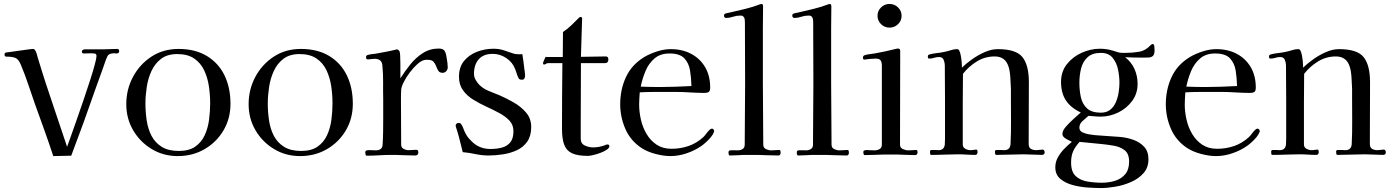

<svg xmlns="http://www.w3.org/2000/svg" viewBox="-20 -787 7058 973"><path d="M584 -528Q584 -516 570 -516Q567 -516 564 -516.5Q561 -517 558 -517Q546 -517 537 -513.5Q528 -510 523 -499Q517 -486 512.5 -472.5Q508 -459 503 -445Q493 -417 483 -389.5Q473 -362 463 -334Q434 -250 403.5 -166Q373 -82 341 2L250 4Q228 -63 204 -129.5Q180 -196 156 -263Q139 -312 122.5 -361Q106 -410 86 -458Q74 -487 58 -493.5Q42 -500 13 -500Q3 -500 3 -510Q3 -520 11 -521Q11 -521 30.5 -523.5Q50 -526 76.5 -530Q103 -534 123.5 -536.5Q144 -539 145 -539Q152 -539 155 -536Q158 -533 161 -527Q166 -517 168.5 -505.5Q171 -494 175 -483Q184 -455 192.5 -426Q201 -397 211 -368Q238 -286 265.5 -205Q293 -124 320 -43Q326 -59 339 -96Q352 -133 369 -181Q386 -229 403.5 -280.5Q421 -332 436 -378.5Q451 -425 460 -458.5Q469 -492 469 -503Q469 -514 460.5 -515.5Q452 -517 444 -517Q434 -517 424.5 -516.5Q415 -516 404 -516Q395 -516 395 -526Q395 -531 399 -533.5Q403 -536 407 -537Q412 -537 417 -537Q422 -537 426 -537H502Q520 -537 538 -538Q556 -539 574 -539Q584 -539 584 -528Z M1045 -264Q1045 -307 1038.5 -350.5Q1032 -394 1014.5 -431Q997 -468 964 -490.5Q931 -513 878 -513Q828 -513 796.5 -489Q765 -465 747.5 -427Q730 -389 723.5 -345Q717 -301 717 -262Q717 -219 723.5 -176Q730 -133 748 -98.5Q766 -64 799.5 -43Q833 -22 886 -22Q938 -22 969.5 -44Q1001 -66 1017.5 -102Q1034 -138 1039.5 -180.5Q1045 -223 1045 -264ZM1148 -261Q1148 -186 1112.5 -126Q1077 -66 1016.5 -31Q956 4 881 4Q808 4 749 -31.5Q690 -67 655 -126.5Q620 -186 620 -259Q620 -334 654 -397.5Q688 -461 747.5 -500Q807 -539 885 -539Q969 -539 1028 -503.5Q1087 -468 1117.5 -405.5Q1148 -343 1148 -261Z M1665 -264Q1665 -307 1658.5 -350.5Q1652 -394 1634.5 -431Q1617 -468 1584 -490.5Q1551 -513 1498 -513Q1448 -513 1416.5 -489Q1385 -465 1367.5 -427Q1350 -389 1343.5 -345Q1337 -301 1337 -262Q1337 -219 1343.5 -176Q1350 -133 1368 -98.5Q1386 -64 1419.5 -43Q1453 -22 1506 -22Q1558 -22 1589.5 -44Q1621 -66 1637.5 -102Q1654 -138 1659.5 -180.5Q1665 -223 1665 -264ZM1768 -261Q1768 -186 1732.5 -126Q1697 -66 1636.5 -31Q1576 4 1501 4Q1428 4 1369 -31.5Q1310 -67 1275 -126.5Q1240 -186 1240 -259Q1240 -334 1274 -397.5Q1308 -461 1367.5 -500Q1427 -539 1505 -539Q1589 -539 1648 -503.5Q1707 -468 1737.5 -405.5Q1768 -343 1768 -261Z M2249 -445Q2249 -435 2241.5 -426.5Q2234 -418 2223 -418Q2208 -418 2201.5 -428Q2195 -438 2190.5 -451Q2186 -464 2177 -474Q2168 -484 2147 -484Q2143 -484 2139.5 -484Q2136 -484 2132 -483Q2115 -480 2095 -462Q2075 -444 2056.5 -419.5Q2038 -395 2026 -371Q2014 -347 2013 -331Q2012 -315 2012 -299.5Q2012 -284 2012 -269Q2012 -215 2012.5 -161Q2013 -107 2013 -54Q2013 -39 2025.5 -32.5Q2038 -26 2051 -26Q2061 -26 2071 -27Q2081 -28 2091 -28Q2096 -28 2098 -23.5Q2100 -19 2100 -15Q2100 1 2084 1Q2054 1 2024 -0.5Q1994 -2 1964 -2Q1933 -2 1901.5 0Q1870 2 1838 2Q1834 2 1832.5 -4Q1831 -10 1831 -14Q1831 -24 1839 -25Q1850 -27 1862 -26Q1874 -25 1884 -25Q1899 -25 1908.5 -31.5Q1918 -38 1919 -54Q1921 -86 1921.5 -119Q1922 -152 1922 -185V-282Q1921 -325 1921.5 -367.5Q1922 -410 1918 -452Q1917 -472 1907 -480.5Q1897 -489 1877 -489Q1869 -489 1860.5 -487.5Q1852 -486 1843 -486Q1835 -486 1835 -498Q1835 -505 1842 -508Q1852 -511 1863 -512.5Q1874 -514 1884 -515Q1911 -520 1938 -525Q1965 -530 1992 -537Q2001 -534 2005 -526Q2007 -522 2008 -504Q2009 -486 2009 -462.5Q2009 -439 2009 -418.5Q2009 -398 2009 -390Q2031 -425 2059 -460Q2087 -495 2123 -518Q2159 -541 2204 -541Q2228 -541 2235 -526Q2242 -511 2244 -491Q2246 -480 2247.5 -468Q2249 -456 2249 -445Z M2672 -143Q2672 -98 2652 -69.5Q2632 -41 2600 -26Q2568 -11 2530 -5Q2492 1 2456 1Q2423 1 2390.5 -6Q2358 -13 2325 -16Q2318 -43 2311.5 -70Q2305 -97 2297 -123Q2296 -126 2292.5 -137Q2289 -148 2289 -149Q2289 -157 2294 -160.5Q2299 -164 2306 -164Q2313 -164 2316 -159Q2322 -152 2326.5 -140Q2331 -128 2335 -119Q2343 -103 2349 -94.5Q2355 -86 2368 -73Q2407 -32 2465 -32Q2497 -32 2523.5 -39Q2550 -46 2566 -65.5Q2582 -85 2582 -122Q2582 -154 2562 -175.5Q2542 -197 2510.5 -214Q2479 -231 2444 -247Q2409 -263 2377.5 -282.5Q2346 -302 2326 -330Q2306 -358 2306 -398Q2306 -447 2331.5 -478Q2357 -509 2397 -524.5Q2437 -540 2480 -540Q2508 -540 2530.5 -533Q2553 -526 2578 -517Q2586 -514 2594 -513Q2602 -512 2610 -512Q2615 -512 2619 -512Q2623 -512 2627 -513Q2630 -495 2632.5 -476.5Q2635 -458 2637 -439Q2638 -432 2639.5 -422.5Q2641 -413 2641 -405Q2641 -398 2638 -390.5Q2635 -383 2626 -383Q2619 -383 2614.5 -384.5Q2610 -386 2607 -393Q2602 -403 2598.5 -414.5Q2595 -426 2591 -436Q2578 -471 2546 -492.5Q2514 -514 2477 -514Q2430 -514 2406 -486.5Q2382 -459 2382 -413Q2382 -397 2390.5 -382Q2399 -367 2410 -356Q2431 -336 2459.5 -325Q2488 -314 2514 -303Q2548 -288 2584.5 -267Q2621 -246 2646.5 -216Q2672 -186 2672 -143Z M3068 -46Q3068 -37 3054.5 -28Q3041 -19 3022 -12Q3003 -5 2985.5 -1Q2968 3 2960 3Q2908 3 2879.5 -10Q2851 -23 2839.5 -53Q2828 -83 2828 -134Q2828 -217 2828.5 -300.5Q2829 -384 2830 -467H2758Q2751 -467 2746.5 -463.5Q2742 -460 2737 -460Q2732 -460 2732 -467Q2732 -471 2737.5 -483Q2743 -495 2745 -499Q2748 -498 2754 -498H2832L2833 -625Q2856 -640 2875 -658.5Q2894 -677 2913 -696Q2915 -698 2917 -699.5Q2919 -701 2921 -701Q2930 -701 2930 -694L2924 -499Q2956 -499 2987.5 -500Q3019 -501 3050 -501Q3063 -501 3063 -486Q3063 -467 3046 -467H2924Q2924 -391 2923.5 -314.5Q2923 -238 2923 -161V-84Q2923 -59 2944 -49.5Q2965 -40 2985 -40Q3013 -40 3040 -49Q3043 -51 3049 -53Q3055 -55 3058 -55Q3068 -55 3068 -46Z M3484 -351Q3483 -392 3477 -429.5Q3471 -467 3448 -491.5Q3425 -516 3373 -516Q3326 -516 3296.5 -490.5Q3267 -465 3251 -426.5Q3235 -388 3227 -348Q3252 -347 3276 -346.5Q3300 -346 3324 -346Q3364 -346 3404 -347.5Q3444 -349 3484 -351ZM3599 -122Q3599 -117 3597 -116Q3594 -106 3582.5 -92Q3571 -78 3557 -65.5Q3543 -53 3534 -47Q3501 -24 3459.5 -10Q3418 4 3377 4Q3343 4 3301.5 -7Q3260 -18 3231 -37Q3175 -74 3149 -134Q3123 -194 3123 -259Q3123 -333 3152 -396Q3181 -459 3245 -498Q3274 -515 3310 -526.5Q3346 -538 3379 -538Q3438 -538 3483 -514Q3528 -490 3553.5 -446.5Q3579 -403 3579 -343Q3579 -326 3571.5 -321Q3564 -316 3549 -316Q3529 -316 3509 -317Q3489 -318 3469 -319Q3441 -321 3413.5 -321Q3386 -321 3358 -321Q3324 -321 3290 -321Q3256 -321 3222 -319Q3221 -303 3220 -288Q3219 -273 3219 -257Q3219 -220 3228 -180.5Q3237 -141 3257 -107.5Q3277 -74 3308 -53.5Q3339 -33 3383 -33Q3428 -33 3469 -47Q3510 -61 3544 -92Q3553 -101 3560.5 -111.5Q3568 -122 3577 -130Q3582 -135 3588 -135Q3593 -135 3596 -131Q3599 -127 3599 -122Z M3936 -13Q3936 -8 3933.5 -3.5Q3931 1 3925 1Q3894 1 3862 -0.5Q3830 -2 3798 -2H3763Q3742 -2 3721 -0.5Q3700 1 3679 1Q3675 1 3673.5 -2.5Q3672 -6 3672 -9Q3672 -12 3672 -15Q3672 -18 3673 -21Q3675 -25 3684.5 -25.5Q3694 -26 3704.5 -25.5Q3715 -25 3718 -25Q3732 -25 3743 -31.5Q3754 -38 3754 -54Q3754 -131 3755 -207.5Q3756 -284 3756 -360Q3756 -438 3755.5 -516.5Q3755 -595 3755 -673Q3755 -680 3754 -688.5Q3753 -697 3748 -702Q3744 -707 3740 -707.5Q3736 -708 3730 -708Q3712 -708 3694.5 -702Q3677 -696 3660 -696Q3649 -696 3649 -709Q3649 -717 3661.5 -720Q3674 -723 3681 -724Q3716 -732 3757 -742Q3798 -752 3831 -765Q3833 -765 3835 -766Q3837 -767 3838 -767Q3844 -767 3845.5 -763Q3847 -759 3847 -754Q3847 -726 3846.5 -698.5Q3846 -671 3846 -643V-363Q3846 -286 3847 -208.5Q3848 -131 3848 -54Q3848 -38 3861.5 -31.5Q3875 -25 3888 -25Q3899 -25 3909 -26Q3919 -27 3929 -27Q3934 -27 3935 -21.5Q3936 -16 3936 -13Z M4282 -13Q4282 -8 4279.5 -3.5Q4277 1 4271 1Q4240 1 4208 -0.5Q4176 -2 4144 -2H4109Q4088 -2 4067 -0.5Q4046 1 4025 1Q4021 1 4019.5 -2.5Q4018 -6 4018 -9Q4018 -12 4018 -15Q4018 -18 4019 -21Q4021 -25 4030.5 -25.5Q4040 -26 4050.5 -25.5Q4061 -25 4064 -25Q4078 -25 4089 -31.5Q4100 -38 4100 -54Q4100 -131 4101 -207.5Q4102 -284 4102 -360Q4102 -438 4101.5 -516.5Q4101 -595 4101 -673Q4101 -680 4100 -688.5Q4099 -697 4094 -702Q4090 -707 4086 -707.5Q4082 -708 4076 -708Q4058 -708 4040.5 -702Q4023 -696 4006 -696Q3995 -696 3995 -709Q3995 -717 4007.5 -720Q4020 -723 4027 -724Q4062 -732 4103 -742Q4144 -752 4177 -765Q4179 -765 4181 -766Q4183 -767 4184 -767Q4190 -767 4191.5 -763Q4193 -759 4193 -754Q4193 -726 4192.5 -698.5Q4192 -671 4192 -643V-363Q4192 -286 4193 -208.5Q4194 -131 4194 -54Q4194 -38 4207.5 -31.5Q4221 -25 4234 -25Q4245 -25 4255 -26Q4265 -27 4275 -27Q4280 -27 4281 -21.5Q4282 -16 4282 -13Z M4630 -15Q4630 -10 4627 -5.5Q4624 -1 4619 -1Q4591 -1 4563.5 -2.5Q4536 -4 4507 -4H4480Q4450 -4 4420.5 -2.5Q4391 -1 4362 -1Q4358 -1 4356.5 -6Q4355 -11 4355 -14Q4355 -19 4356 -21.5Q4357 -24 4362 -25Q4367 -27 4373.5 -26.5Q4380 -26 4386 -26Q4393 -26 4399 -25.5Q4405 -25 4412 -25Q4426 -25 4437.5 -31.5Q4449 -38 4449 -54V-454Q4449 -471 4443 -480.5Q4437 -490 4418 -490Q4404 -490 4389.5 -488.5Q4375 -487 4361 -485Q4353 -485 4353 -494Q4353 -504 4361 -507Q4373 -511 4386.5 -512.5Q4400 -514 4412 -516Q4440 -521 4468 -527Q4496 -533 4523 -540Q4526 -541 4531 -541Q4542 -541 4542 -529Q4542 -411 4541.5 -292Q4541 -173 4541 -54Q4541 -38 4555.5 -31.5Q4570 -25 4583 -25Q4593 -25 4603.5 -26Q4614 -27 4624 -27Q4628 -27 4629 -22Q4630 -17 4630 -15ZM4549 -707Q4549 -682 4531 -664.5Q4513 -647 4488 -647Q4463 -647 4445 -664.5Q4427 -682 4427 -707Q4427 -732 4445 -749.5Q4463 -767 4488 -767Q4513 -767 4531 -749.5Q4549 -732 4549 -707Z M5274 -15Q5274 -2 5259 -2Q5237 -2 5214 -3.5Q5191 -5 5168 -5Q5134 -5 5098.5 -3.5Q5063 -2 5028 -2Q5024 -2 5023 -8.5Q5022 -15 5022 -19Q5022 -27 5032 -27Q5042 -27 5048 -27Q5053 -27 5058.5 -26.5Q5064 -26 5069 -26Q5098 -26 5101 -55Q5104 -114 5103.5 -174Q5103 -234 5103 -293Q5103 -304 5103 -315.5Q5103 -327 5103 -338Q5102 -361 5100 -394.5Q5098 -428 5091 -449Q5075 -501 5021 -501Q4972 -501 4931 -476Q4890 -451 4860 -413Q4859 -340 4859 -268Q4859 -196 4859 -124V-55Q4859 -40 4872 -33Q4885 -26 4898 -26Q4906 -26 4913.5 -27.5Q4921 -29 4928 -29Q4932 -29 4933 -24Q4934 -19 4934 -16Q4934 -12 4931.5 -7Q4929 -2 4923 -2Q4901 -2 4879.5 -3.5Q4858 -5 4836 -5Q4802 -5 4768 -3.5Q4734 -2 4699 -2Q4694 -2 4693.5 -8.5Q4693 -15 4693 -19Q4693 -27 4702 -27Q4711 -27 4716 -27Q4721 -27 4726 -26.5Q4731 -26 4736 -26Q4765 -26 4768 -55Q4769 -69 4769 -83Q4769 -97 4769 -111Q4769 -197 4769 -283.5Q4769 -370 4768 -456Q4768 -470 4762 -484Q4756 -498 4739 -498Q4726 -498 4714 -494Q4702 -490 4689 -490Q4682 -490 4682 -500Q4682 -502 4682.5 -504.5Q4683 -507 4684 -508Q4685 -509 4687 -509.5Q4689 -510 4690 -511Q4708 -516 4727.5 -518Q4747 -520 4765 -524Q4782 -527 4798 -532.5Q4814 -538 4830 -538Q4837 -538 4841 -531Q4846 -522 4849 -505.5Q4852 -489 4853.5 -472Q4855 -455 4855 -444Q4877 -466 4907.5 -487.5Q4938 -509 4971.5 -523.5Q5005 -538 5037 -538Q5129 -538 5161.5 -497.5Q5194 -457 5194 -370Q5194 -292 5193.5 -214Q5193 -136 5193 -58Q5193 -39 5204.5 -32.5Q5216 -26 5232 -26Q5240 -26 5248 -27.5Q5256 -29 5263 -29Q5269 -29 5271.5 -24.5Q5274 -20 5274 -15Z M5702 32Q5702 -8 5679.5 -25.5Q5657 -43 5625 -48.5Q5593 -54 5563 -57L5451 -68Q5429 -44 5418.5 -20.5Q5408 3 5408 36Q5408 84 5431.5 105.5Q5455 127 5491 133Q5527 139 5564 139Q5600 139 5631.5 129Q5663 119 5682.5 95.5Q5702 72 5702 32ZM5653 -368Q5653 -399 5646 -434Q5639 -469 5618.5 -494Q5598 -519 5559 -519Q5515 -519 5491 -496.5Q5467 -474 5458.5 -439.5Q5450 -405 5450 -368Q5450 -329 5457.5 -294.5Q5465 -260 5488.5 -238Q5512 -216 5559 -216Q5588 -216 5606.5 -231Q5625 -246 5635 -269.5Q5645 -293 5649 -319Q5653 -345 5653 -368ZM5831 -532Q5831 -511 5822.5 -503.5Q5814 -496 5800.5 -495.5Q5787 -495 5772 -495Q5750 -495 5727.5 -495.5Q5705 -496 5682 -497Q5714 -472 5729.5 -437Q5745 -402 5745 -362Q5745 -313 5717.5 -275.5Q5690 -238 5647 -217Q5604 -196 5558 -196Q5542 -196 5527 -197.5Q5512 -199 5496 -200Q5483 -188 5466.5 -174Q5450 -160 5450 -140Q5450 -124 5465.5 -116.5Q5481 -109 5500 -106Q5519 -103 5530 -102L5657 -93Q5691 -90 5723.5 -78.5Q5756 -67 5778 -43.5Q5800 -20 5800 20Q5800 62 5775.5 90Q5751 118 5712.5 135Q5674 152 5633 159Q5592 166 5559 166Q5533 166 5494 163.5Q5455 161 5417 151Q5379 141 5353.5 119.5Q5328 98 5328 61Q5328 34 5341 10.5Q5354 -13 5373.5 -33Q5393 -53 5412 -68Q5401 -73 5382.5 -83.5Q5364 -94 5364 -108Q5364 -125 5382.5 -146Q5401 -167 5423 -186.5Q5445 -206 5457 -217Q5406 -241 5381.5 -278.5Q5357 -316 5357 -372Q5357 -424 5386.5 -461.5Q5416 -499 5461.5 -519.5Q5507 -540 5554 -540Q5571 -540 5588 -537.5Q5605 -535 5621 -530Q5629 -528 5638.5 -524.5Q5648 -521 5656 -520Q5663 -519 5669.5 -519Q5676 -519 5683 -519Q5719 -519 5752 -524.5Q5785 -530 5811 -558Q5817 -564 5821 -564Q5829 -564 5830 -550.5Q5831 -537 5831 -532Z M6249 -351Q6248 -392 6242 -429.5Q6236 -467 6213 -491.5Q6190 -516 6138 -516Q6091 -516 6061.5 -490.5Q6032 -465 6016 -426.5Q6000 -388 5992 -348Q6017 -347 6041 -346.5Q6065 -346 6089 -346Q6129 -346 6169 -347.5Q6209 -349 6249 -351ZM6364 -122Q6364 -117 6362 -116Q6359 -106 6347.5 -92Q6336 -78 6322 -65.5Q6308 -53 6299 -47Q6266 -24 6224.5 -10Q6183 4 6142 4Q6108 4 6066.5 -7Q6025 -18 5996 -37Q5940 -74 5914 -134Q5888 -194 5888 -259Q5888 -333 5917 -396Q5946 -459 6010 -498Q6039 -515 6075 -526.5Q6111 -538 6144 -538Q6203 -538 6248 -514Q6293 -490 6318.5 -446.5Q6344 -403 6344 -343Q6344 -326 6336.5 -321Q6329 -316 6314 -316Q6294 -316 6274 -317Q6254 -318 6234 -319Q6206 -321 6178.5 -321Q6151 -321 6123 -321Q6089 -321 6055 -321Q6021 -321 5987 -319Q5986 -303 5985 -288Q5984 -273 5984 -257Q5984 -220 5993 -180.5Q6002 -141 6022 -107.5Q6042 -74 6073 -53.5Q6104 -33 6148 -33Q6193 -33 6234 -47Q6275 -61 6309 -92Q6318 -101 6325.5 -111.5Q6333 -122 6342 -130Q6347 -135 6353 -135Q6358 -135 6361 -131Q6364 -127 6364 -122Z M7003 -15Q7003 -2 6988 -2Q6966 -2 6943 -3.5Q6920 -5 6897 -5Q6863 -5 6827.5 -3.5Q6792 -2 6757 -2Q6753 -2 6752 -8.5Q6751 -15 6751 -19Q6751 -27 6761 -27Q6771 -27 6777 -27Q6782 -27 6787.5 -26.5Q6793 -26 6798 -26Q6827 -26 6830 -55Q6833 -114 6832.5 -174Q6832 -234 6832 -293Q6832 -304 6832 -315.5Q6832 -327 6832 -338Q6831 -361 6829 -394.5Q6827 -428 6820 -449Q6804 -501 6750 -501Q6701 -501 6660 -476Q6619 -451 6589 -413Q6588 -340 6588 -268Q6588 -196 6588 -124V-55Q6588 -40 6601 -33Q6614 -26 6627 -26Q6635 -26 6642.5 -27.5Q6650 -29 6657 -29Q6661 -29 6662 -24Q6663 -19 6663 -16Q6663 -12 6660.5 -7Q6658 -2 6652 -2Q6630 -2 6608.5 -3.5Q6587 -5 6565 -5Q6531 -5 6497 -3.5Q6463 -2 6428 -2Q6423 -2 6422.5 -8.5Q6422 -15 6422 -19Q6422 -27 6431 -27Q6440 -27 6445 -27Q6450 -27 6455 -26.5Q6460 -26 6465 -26Q6494 -26 6497 -55Q6498 -69 6498 -83Q6498 -97 6498 -111Q6498 -197 6498 -283.5Q6498 -370 6497 -456Q6497 -470 6491 -484Q6485 -498 6468 -498Q6455 -498 6443 -494Q6431 -490 6418 -490Q6411 -490 6411 -500Q6411 -502 6411.5 -504.5Q6412 -507 6413 -508Q6414 -509 6416 -509.5Q6418 -510 6419 -511Q6437 -516 6456.5 -518Q6476 -520 6494 -524Q6511 -527 6527 -532.5Q6543 -538 6559 -538Q6566 -538 6570 -531Q6575 -522 6578 -505.5Q6581 -489 6582.5 -472Q6584 -455 6584 -444Q6606 -466 6636.5 -487.5Q6667 -509 6700.5 -523.5Q6734 -538 6766 -538Q6858 -538 6890.5 -497.5Q6923 -457 6923 -370Q6923 -292 6922.5 -214Q6922 -136 6922 -58Q6922 -39 6933.5 -32.5Q6945 -26 6961 -26Q6969 -26 6977 -27.5Q6985 -29 6992 -29Q6998 -29 7000.5 -24.5Q7003 -20 7003 -15Z"/></svg>

Font: Kaisei Decol
Style: Regular
Weight: 400
Designer: Font-Kai, 金井和夫
Foundry: KAZUO KANAI
Version: Version 5.003